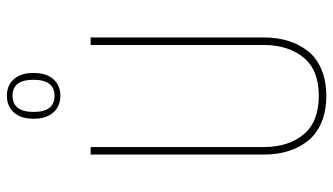

<svg xmlns="http://www.w3.org/2000/svg" viewBox="-227 -740 977 563"><g transform="rotate(-90 261.5 -458.5)"><path d="M329.1 -849.1Q329.1 -811.5 311 -790.8Q293 -770 262.2 -770Q231.4 -770 213.1 -790.8Q194.8 -811.5 194.8 -848.1Q194.8 -885.7 213.1 -906.2Q231.4 -926.8 262.2 -926.8Q293 -926.8 311 -906.2Q329.1 -885.7 329.1 -849.1ZM262.2 -910.2Q214.8 -910.2 214.8 -848.1Q214.8 -787.1 262.2 -787.1Q309.1 -787.1 309.1 -849.1Q309.1 -910.2 262.2 -910.2ZM433.1 -681.2V-171.9Q433.1 -133.8 423.1 -101.6Q413.1 -69.3 393.1 -43.9Q373 -18.6 339.4 -4.4Q305.7 9.8 262.2 9.8Q217.8 9.8 184.1 -4.4Q150.4 -18.6 130.1 -43.9Q109.9 -69.3 99.9 -101.6Q89.8 -133.8 89.8 -171.9V-681.2H111.8V-173.8Q111.8 -101.1 148.9 -56.6Q186 -12.2 262.2 -12.2Q337.9 -12.2 374.5 -57.1Q411.1 -102.1 411.1 -173.8V-681.2Z"/></g></svg>

Font: Fira Sans Compressed Thin
Style: Regular
Weight: 100
Width: 1
Designer: Carrois Corporate & Edenspiekermann AG
Foundry: Carrois Corporate GbR & Edenspiekermann AG
Version: Version 4.203;PS 004.203;hotconv 1.0.88;makeotf.lib2.5.64775